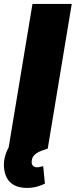

<svg xmlns="http://www.w3.org/2000/svg" viewBox="-41 -747 381 965"><path d="M2.5 -6 122.2 -727.3H319.6L198.9 0Q181.5 5.3 167.3 10.8Q153.1 16.3 142.9 23.1Q132.8 29.8 126.8 38Q120.7 46.2 119.3 56.8Q115.8 74.9 123.2 84.3Q130.7 93.8 144.9 93.8Q154.1 93.8 161.8 91.4Q169.4 89.1 176.1 88.1L184.7 176.1Q169.4 183.6 146.7 190.5Q123.9 197.4 95.2 197.4Q44.4 197.4 15.4 173.7Q-13.5 149.9 -19.9 103.7Q-22 89.8 -21.3 75.5Q-20.6 61.1 -17.6 46.9Q-14.6 32.7 -9.4 19.2Q-4.3 5.7 2.5 -6Z"/></svg>

Font: Inter P Black
Style: Italic
Weight: 900
Italic angle: -9.40001°
Designer: Rasmus Andersson
Foundry: rsms
Version: Version 3.018;git-588b23468